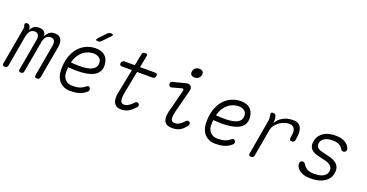

<svg xmlns="http://www.w3.org/2000/svg" viewBox="-44 -1506 4278 2238"><g transform="rotate(20 2095.5 -387.5)"><path d="M20 6Q5 6 -3 -1.5Q-11 -9 -8 -25L74 -488Q76 -499 74 -510Q72 -521 68 -531Q63 -545 72 -552.5Q81 -560 95 -560Q110 -560 119 -552.5Q128 -545 133 -531Q137 -521 138.5 -510Q140 -499 138 -488Q154 -526 180 -543Q206 -560 243 -560Q284 -560 305 -540Q326 -520 329 -488Q348 -521 372 -540.5Q396 -560 439 -560Q469 -560 488 -549.5Q507 -539 517.5 -520.5Q528 -502 530.5 -478Q533 -454 528 -426L456 -24Q453 -9 443.5 -1.5Q434 6 419 6Q404 6 396 -1.5Q388 -9 391 -24L460 -416Q463 -433 462 -448Q461 -463 455 -475Q449 -487 437.5 -494Q426 -501 407 -501Q370 -501 350 -475Q330 -449 324 -416L254 -22Q252 -7 242.5 -0.5Q233 6 219 6Q205 6 197.5 -0.5Q190 -7 193 -22L262 -416Q265 -432 264 -447.5Q263 -463 257 -474.5Q251 -486 239.5 -493.5Q228 -501 210 -501Q172 -501 152.5 -475Q133 -449 126 -416L57 -24Q54 -9 44.5 -1.5Q35 6 20 6Z M1036 -102Q1045 -88 1042.5 -74.5Q1040 -61 1025 -50Q982 -14 935.5 -2Q889 10 825 10Q789 10 757.5 -3Q726 -16 702.5 -40Q679 -64 665.5 -97.5Q652 -131 650 -171Q646 -274 671 -347.5Q696 -421 738.5 -468Q781 -515 835.5 -537.5Q890 -560 947 -560Q1018 -560 1060.5 -523.5Q1103 -487 1108 -417Q1112 -369 1094.5 -336.5Q1077 -304 1045.5 -283.5Q1014 -263 972.5 -253Q931 -243 886.5 -239.5Q842 -236 798 -237.5Q754 -239 717 -242Q715 -225 714.5 -207.5Q714 -190 714 -171Q715 -144 725 -122.5Q735 -101 751 -86Q767 -71 788 -63Q809 -55 833 -55Q859 -55 880 -57Q901 -59 919.5 -64.5Q938 -70 955 -79Q972 -88 989 -102Q1005 -115 1016 -115Q1027 -115 1036 -102ZM728 -305Q776 -301 833 -300Q890 -299 937.5 -309Q985 -319 1015 -345Q1045 -371 1041 -420Q1040 -439 1031.5 -453Q1023 -467 1009.5 -476Q996 -485 979 -490Q962 -495 942 -495Q911 -495 878 -484.5Q845 -474 816 -451Q787 -428 764 -392.5Q741 -357 728 -305ZM940 -645Q918 -645 915 -654Q912 -663 929 -681L1008 -765Q1018 -775 1028 -780Q1038 -785 1050 -785Q1075 -785 1078 -775.5Q1081 -766 1062 -747L980 -663Q972 -654 962 -649.5Q952 -645 940 -645Z M1695 -530Q1709 -530 1715.5 -521Q1722 -512 1718 -498Q1716 -483 1707 -474Q1698 -465 1684 -465H1491L1440 -206Q1432 -163 1430 -134Q1428 -105 1433 -87.5Q1438 -70 1449.5 -62.5Q1461 -55 1478 -55Q1505 -55 1533.5 -73.5Q1562 -92 1587 -120Q1598 -132 1610 -133Q1622 -134 1631 -126Q1641 -119 1642 -105.5Q1643 -92 1633 -80Q1613 -59 1594 -42Q1575 -25 1555 -13.5Q1535 -2 1512 4Q1489 10 1462 10Q1429 10 1407.5 -2.5Q1386 -15 1374 -37Q1362 -59 1360.5 -89.5Q1359 -120 1366 -157L1427 -465H1299Q1285 -465 1278.5 -474Q1272 -483 1274 -498Q1278 -512 1287 -521Q1296 -530 1310 -530H1439L1467 -673Q1470 -689 1479 -697Q1488 -705 1505 -705Q1522 -705 1529 -697Q1536 -689 1532 -673L1504 -530Z M1932 -433Q1917 -430 1907 -436Q1897 -442 1894 -458Q1891 -475 1897 -484.5Q1903 -494 1920 -498L2072 -537Q2092 -542 2106.5 -539Q2121 -536 2130.5 -526.5Q2140 -517 2143.5 -503.5Q2147 -490 2143 -473L2074 -206Q2063 -163 2059 -134Q2055 -105 2059 -87.5Q2063 -70 2074.5 -62.5Q2086 -55 2108 -55Q2140 -55 2167 -73.5Q2194 -92 2219 -120Q2230 -132 2242 -133Q2254 -134 2263 -126Q2273 -119 2274 -104Q2275 -89 2265 -78Q2247 -56 2229.5 -39Q2212 -22 2192 -11.5Q2172 -1 2148.5 4.5Q2125 10 2094 10Q2062 10 2039 0.5Q2016 -9 2002.5 -29.5Q1989 -50 1987 -81.5Q1985 -113 1996 -157L2069 -443Q2072 -456 2065 -462Q2058 -468 2047 -465ZM2141 -633Q2112 -633 2098 -648.5Q2084 -664 2089 -691Q2094 -718 2113.5 -733.5Q2133 -749 2162 -749Q2190 -749 2204.5 -733.5Q2219 -718 2214 -691Q2209 -664 2189 -648.5Q2169 -633 2141 -633Z M2836 -102Q2845 -88 2842.5 -74.5Q2840 -61 2825 -50Q2782 -14 2735.5 -2Q2689 10 2625 10Q2589 10 2557.5 -3Q2526 -16 2502.5 -40Q2479 -64 2465.5 -97.5Q2452 -131 2450 -171Q2446 -274 2471 -347.5Q2496 -421 2538.5 -468Q2581 -515 2635.5 -537.5Q2690 -560 2747 -560Q2818 -560 2860.5 -523.5Q2903 -487 2908 -417Q2912 -369 2894.5 -336.5Q2877 -304 2845.5 -283.5Q2814 -263 2772.5 -253Q2731 -243 2686.5 -239.5Q2642 -236 2598 -237.5Q2554 -239 2517 -242Q2515 -225 2514.5 -207.5Q2514 -190 2514 -171Q2515 -144 2525 -122.5Q2535 -101 2551 -86Q2567 -71 2588 -63Q2609 -55 2633 -55Q2659 -55 2680 -57Q2701 -59 2719.5 -64.5Q2738 -70 2755 -79Q2772 -88 2789 -102Q2805 -115 2816 -115Q2827 -115 2836 -102ZM2528 -305Q2576 -301 2633 -300Q2690 -299 2737.5 -309Q2785 -319 2815 -345Q2845 -371 2841 -420Q2840 -439 2831.5 -453Q2823 -467 2809.5 -476Q2796 -485 2779 -490Q2762 -495 2742 -495Q2711 -495 2678 -484.5Q2645 -474 2616 -451Q2587 -428 2564 -392.5Q2541 -357 2528 -305Z M3075 10Q3058 10 3052 2Q3046 -6 3049 -22L3123 -452Q3127 -471 3125.5 -490.5Q3124 -510 3120 -528Q3116 -544 3122.5 -552Q3129 -560 3146 -560Q3163 -560 3171.5 -552Q3180 -544 3184 -528Q3189 -509 3189.5 -490Q3190 -471 3188 -450Q3216 -500 3268.5 -530Q3321 -560 3393 -560Q3436 -560 3460.5 -544Q3485 -528 3496 -501.5Q3507 -475 3507 -439Q3507 -403 3500 -364L3499 -353Q3496 -337 3486.5 -329Q3477 -321 3460 -321Q3444 -321 3437.5 -329Q3431 -337 3434 -353L3435 -364Q3440 -391 3441.5 -416Q3443 -441 3436 -460.5Q3429 -480 3412 -492Q3395 -504 3362 -504Q3334 -504 3303 -493Q3272 -482 3245 -462.5Q3218 -443 3198 -416Q3178 -389 3172 -356L3113 -22Q3111 -6 3101.5 2Q3092 10 3075 10Z M3818 10Q3792 10 3766.5 7Q3741 4 3718.5 -4Q3696 -12 3676.5 -25.5Q3657 -39 3644 -61Q3637 -72 3632 -87.5Q3627 -103 3630 -116Q3632 -131 3641.5 -138Q3651 -145 3664 -145Q3673 -145 3680.5 -141.5Q3688 -138 3694 -128Q3715 -93 3746.5 -74Q3778 -55 3830 -55Q3853 -55 3880 -58Q3907 -61 3930.5 -70Q3954 -79 3971.5 -96.5Q3989 -114 3994 -142Q3999 -173 3987.5 -192Q3976 -211 3956 -223.5Q3936 -236 3911.5 -243Q3887 -250 3865 -254Q3833 -261 3800 -269.5Q3767 -278 3742 -294.5Q3717 -311 3704.5 -338.5Q3692 -366 3700 -410Q3707 -451 3727.5 -479Q3748 -507 3777.5 -525.5Q3807 -544 3843.5 -552Q3880 -560 3919 -560Q3986 -560 4031 -537.5Q4076 -515 4095 -473Q4099 -464 4100.5 -456.5Q4102 -449 4100 -443Q4098 -430 4089 -422.5Q4080 -415 4066 -415Q4058 -415 4050 -418Q4042 -421 4037 -430Q4017 -466 3984.5 -480.5Q3952 -495 3907 -495Q3881 -495 3856.5 -490.5Q3832 -486 3813 -475.5Q3794 -465 3781 -449.5Q3768 -434 3764 -411Q3760 -385 3769.5 -368.5Q3779 -352 3796 -342.5Q3813 -333 3834.5 -328Q3856 -323 3876 -318Q3911 -311 3947 -300.5Q3983 -290 4011 -271Q4039 -252 4053 -222Q4067 -192 4059 -145Q4052 -102 4028.5 -72.5Q4005 -43 3972 -24.5Q3939 -6 3899.5 2Q3860 10 3818 10Z"/></g></svg>

Font: Maple Mono NL ExtraLight
Style: Italic
Weight: 275
Italic angle: -10°
Monospace: yes
Designer: subframe7536
Version: Version 7.000